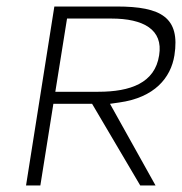

<svg xmlns="http://www.w3.org/2000/svg" viewBox="-20 -585 559 590"><path d="M60 -15H104L144 -266H263L411 -15H458L318 -266L346 -270C455 -285 505 -346 516 -415C534 -531 476 -565 339 -565H147ZM150 -303 186 -528H322C421 -528 482 -494 469 -415C456 -330 381 -303 282 -303Z"/></svg>

Font: Charger Sport
Style: HLExtObl
Weight: 100
Designer: Jasper
Foundry: Cannot Into Space Fonts
Version: Version 1.1